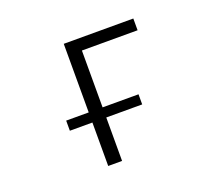

<svg xmlns="http://www.w3.org/2000/svg" viewBox="-120 -905 1241 1079"><g transform="rotate(-20 500.0 -365.0)"><path d="M219.7 -259.8V-320.3H354.5V-730.5H770.5V-660.2H437.5V-320.3H652.3V-259.8H437.5V0H354.5V-259.8Z"/></g></svg>

Font: Gen Shin Gothic Monospace Normal
Style: Regular
Weight: 350
Designer: [Source Han Sans]
Ryoko NISHIZUKA  (kana & ideographs); Paul D. Hunt (Latin, Greek & Cyrillic); Wenlong ZHANG  (bopomofo
Version: Version 1.002.20150607